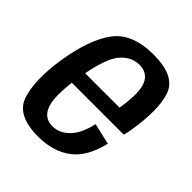

<svg xmlns="http://www.w3.org/2000/svg" viewBox="-171 -713 832 832"><g transform="rotate(45 245.0 -297.0)"><path d="M192 5Q60.5 5 33.8 -77Q7 -159 28 -297Q51.5 -447.5 107.8 -524Q164 -600.5 294.5 -600.5Q426.5 -600.5 453.8 -524Q481 -447.5 456.5 -300Q453 -279 448.5 -263.5H130.5Q118.5 -165 134 -121.5Q152 -70.5 204 -70.5Q245.5 -70.5 279.8 -104.2Q314 -138 330 -209.5L427.5 -187Q402.5 -83 342.2 -39Q282 5 192 5ZM142 -333.5H353Q369.5 -439 352 -481.5Q333.5 -526 283 -526Q231.5 -526 194.5 -480.5Q162.5 -440.5 142 -333.5Z"/></g></svg>

Font: Anybody Medium
Style: Italic
Weight: 500
Italic angle: -10°
Designer: Tyler Finck
Foundry: Etcetera Type Company
Version: Version 1.010; ttfautohint (v1.8.3) -l 8 -r 50 -G 200 -x 14 